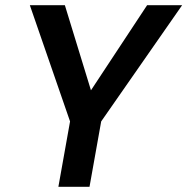

<svg xmlns="http://www.w3.org/2000/svg" viewBox="-20 -720 722 740"><path d="M205 0 250 -252 95 -700H230L333 -364L326 -365L547 -700H682L370 -252L325 0Z"/></svg>

Font: DM Sans 12pt SemiBold
Style: Italic
Weight: 600
Italic angle: -10°
Version: Version 4.004;gftools[0.9.30]